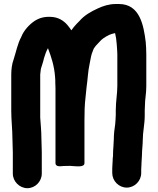

<svg xmlns="http://www.w3.org/2000/svg" viewBox="-20 -748 805 981"><path d="M188.5 -394C188.5 -397.9 192.1 -404.8 195 -415.6L201 -435.4C201 -435.5 201.1 -435.8 201.1 -436L205.1 -451.8C209.8 -468.3 216.8 -487.7 225.1 -501.8C242 -457 257.2 -412.4 261.5 -353.6C261.5 -348.9 261.8 -343.2 262.5 -337.2V-327C262.5 -317.6 263.5 -308.1 263.5 -298V85C263.5 108.1 295.4 100.2 304 100.2C313.1 100.1 324.2 99.9 337.4 99.5C366.9 100.6 411.5 109.7 411.5 85V-131C411.5 -152.2 411.8 -173.1 412.5 -193.6C413.8 -232.6 419.5 -265.3 422.4 -303.6C428.1 -341.2 429.8 -386.3 437.2 -418.2C442.2 -439.5 442.9 -453.4 448.8 -473L457.7 -496.6C459.6 -501.8 464.7 -506.8 469.3 -513.9C475.6 -522.1 488 -532.6 497.3 -543.6C507.7 -553.8 536 -570.9 552 -574.9L568 -578.9C572.1 -563 575.1 -541.7 576.5 -521.1L578.5 -493C579.2 -485.2 579.5 -477.7 579.5 -470V-309C579.5 -269.3 571.5 -229.7 571.5 -184V-161C571.5 -154 571.2 -146.8 570.5 -139L568.6 -113.5C564.9 -91.2 561.5 -61.5 561.5 -36C561.5 -18.4 557.5 17.6 557.5 40V48C556.2 56.5 555.5 65.8 555.5 76C555.5 81.3 554.5 86.7 554.5 92C554.5 100.4 553.5 106.8 553.5 113V136C553.5 176.2 586.9 210.5 627.5 210.5C668.1 210.5 701.5 176.2 701.5 136V117C701.5 105.6 703.5 91 703.5 76C703.5 64.4 705.5 54.5 705.5 40C705.5 17.9 709.5 -9.9 709.5 -34C709.5 -73.6 719.5 -113 719.5 -158V-184C719.5 -191.2 720.5 -199.4 720.5 -208C720.5 -241.9 727.5 -268.5 727.5 -307V-470C727.5 -481.6 727.2 -493.1 726.5 -504.8L724.5 -533.9C724.5 -534 724.4 -534.3 724.4 -534.6C714 -618.1 694.8 -727.5 588 -727.5H571C536.4 -727.5 505.6 -716.9 480.8 -705.4C444.8 -689 411.1 -670.2 384.8 -639.5L372.2 -626.8C361.9 -616.6 353 -604.7 344.5 -593.1C340 -600.4 332.9 -610.1 324.5 -620.1C303.3 -645 276.2 -659.2 244.9 -661.5C206.4 -664.4 180.1 -656 156.1 -640.5C129.3 -622.5 100.7 -591.5 88.6 -559.2C69.6 -524.5 62 -481.9 49.3 -443.3C41.3 -422.1 37.5 -393.5 37.5 -367V-182C37.5 -134.3 43.5 -85.6 43.5 -40C43.5 -19.3 45.5 11 45.5 30V139C45.5 179.1 79.9 213.5 120 213.5C160.3 213.5 193.5 178.8 193.5 139V30C193.5 8.2 191.5 -20.5 191.5 -43C191.5 -79.4 187.5 -113.8 185.5 -147.4V-367C185.5 -374.3 188.5 -386.2 188.5 -394Z"/></svg>

Font: Smoothie
Style: SeBd
Weight: 600
Foundry: Cannot Into Space Fonts
Version: Version 0.8